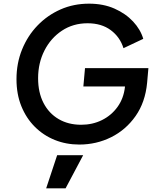

<svg xmlns="http://www.w3.org/2000/svg" viewBox="-20 -777 858 1048"><path d="M413 12Q341 12 279 -13Q217 -38 170 -85Q123 -132 96.5 -197.5Q70 -263 70 -345Q70 -432 100.5 -507Q131 -582 185 -638Q239 -694 310.5 -725.5Q382 -757 466 -757Q544 -757 605 -730Q666 -703 706.5 -659.5Q747 -616 762 -565L654 -514Q635 -575 584.5 -612.5Q534 -650 458 -650Q379 -650 318 -609.5Q257 -569 222.5 -501Q188 -433 188 -350Q188 -272 217.5 -215Q247 -158 300 -127Q353 -96 423 -96Q485 -96 536.5 -121.5Q588 -147 621.5 -193.5Q655 -240 662 -302V-305H435L444 -405H790L783 -325Q773 -219 720 -143.5Q667 -68 586.5 -28Q506 12 413 12ZM232 251 292 70H434L338 251Z"/></svg>

Font: Plus Jakarta Sans SemiBold
Style: Italic
Weight: 600
Italic angle: -8°
Designer: Gumpita Rahayu
Foundry: Tokotype
Version: Version 2.071; ttfautohint (v1.8.4.7-5d5b);gftools[0.9.29]